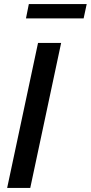

<svg xmlns="http://www.w3.org/2000/svg" viewBox="-20 -919 444 939"><path d="M166 -709H279L128 0H15ZM107 -829 121 -899H404L389 -829Z"/></svg>

Font: Raleway Thin SemiBold
Style: Italic
Weight: 600
Italic angle: -12°
Version: Version 4.026